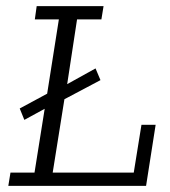

<svg xmlns="http://www.w3.org/2000/svg" viewBox="-20 -603 553 623"><path d="M59 -214 44 -251 133 -299 171 -540H93L99 -583H316L309 -540H230L198 -330L290 -381L306 -343L189 -281L151 -43H414L439 -198H485L454 0H7L14 -43H92L125 -250Z"/></svg>

Font: Rokkitt SemiBold Light
Style: Italic
Weight: 300
Italic angle: -9°
Version: Version 3.103